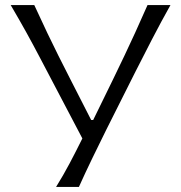

<svg xmlns="http://www.w3.org/2000/svg" viewBox="-20 -733 710 753"><path d="M200 0Q228 -45 252.8 -91.8Q277.5 -138.5 303 -190L136.5 -507Q109.5 -558.5 83.5 -605.5Q57.5 -652.5 22 -713H114.5Q144 -649 166 -602.8Q188 -556.5 209 -514.8Q230 -473 255.5 -423L337.5 -262.5H345.5L422.5 -420Q448 -472 468.2 -515Q488.5 -558 509.8 -604.2Q531 -650.5 558.5 -713H648.5Q612.5 -649 576 -578.5Q539.5 -508 510.5 -450.5L397 -224.5Q371.5 -173.5 342.8 -114Q314 -54.5 289.5 0Z"/></svg>

Font: Commissioner Flair Light
Style: Regular
Weight: 300
Designer: Kostas Bartsokas
Foundry: Kostas Bartsokas
Version: Version 1.000; ttfautohint (v1.8.3)